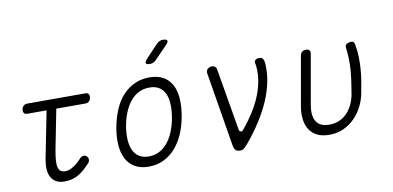

<svg xmlns="http://www.w3.org/2000/svg" viewBox="-74 -1011 2548 1246"><g transform="rotate(-10 1200.0 -387.5)"><path d="M495 -530Q509 -530 515 -521Q521 -512 518.5 -497.5Q516 -483 507 -474Q498 -465 484 -465H291L240 -206Q232 -163 230 -134Q228 -105 233 -87.5Q238 -70 249.5 -62.5Q261 -55 278 -55Q305 -55 333.5 -73.5Q362 -92 387 -120Q398 -132 410 -133Q422 -134 431 -126Q441 -119 442 -105.5Q443 -92 433 -80Q413 -59 394 -42Q375 -25 355 -13.5Q335 -2 312 4Q289 10 262 10Q229 10 207.5 -2.5Q186 -15 174 -37Q162 -59 160.5 -89.5Q159 -120 166 -157L227 -465H99Q85 -465 78.5 -474Q72 -483 74.5 -497.5Q77 -512 86.5 -521Q96 -530 110 -530Z M818 10Q765 10 728.5 -10.5Q692 -31 671.5 -68.5Q651 -106 646.5 -158.5Q642 -211 653 -275Q665 -340 687.5 -392.5Q710 -445 744 -482Q778 -519 822.5 -539.5Q867 -560 920 -560Q974 -560 1010.5 -539.5Q1047 -519 1067 -482Q1087 -445 1091 -393Q1095 -341 1084 -277Q1073 -212 1049.5 -159Q1026 -106 992 -68.5Q958 -31 914.5 -10.5Q871 10 818 10ZM830 -55Q866 -55 897 -70.5Q928 -86 952.5 -115Q977 -144 994 -185.5Q1011 -227 1020 -277Q1028 -327 1026 -367Q1024 -407 1010.5 -435.5Q997 -464 972 -479.5Q947 -495 909 -495Q871 -495 839.5 -479.5Q808 -464 784 -435Q760 -406 743 -365.5Q726 -325 717 -275Q709 -225 711.5 -184.5Q714 -144 728 -115Q742 -86 767.5 -70.5Q793 -55 830 -55ZM981 -663Q971 -653 961.5 -649Q952 -645 940 -645Q917 -645 914 -654Q911 -663 928 -682L1006 -765Q1016 -775 1026 -780Q1036 -785 1049 -785Q1074 -785 1077.5 -775Q1081 -765 1062 -746Z M1377 -26 1295 -523Q1294 -530 1296.5 -537Q1299 -544 1304.5 -549Q1310 -554 1317 -557Q1324 -560 1330 -560Q1343 -560 1352 -554Q1361 -548 1363 -535L1432 -131Q1434 -115 1442.5 -111.5Q1451 -108 1462 -120Q1504 -171 1536.5 -223Q1569 -275 1589 -327.5Q1609 -380 1615.5 -432.5Q1622 -485 1613 -535Q1612 -542 1614.5 -546.5Q1617 -551 1621.5 -554Q1626 -557 1632 -558.5Q1638 -560 1645 -560Q1663 -560 1669 -549Q1675 -538 1677 -523Q1682 -461 1669.5 -398.5Q1657 -336 1630 -274Q1603 -212 1563 -149.5Q1523 -87 1472 -26Q1458 -10 1447.5 0Q1437 10 1418 10Q1399 10 1390 1Q1381 -8 1377 -26Z M1914 -528Q1917 -544 1926.5 -552Q1936 -560 1953 -560Q1969 -560 1975.5 -552Q1982 -544 1979 -528L1922 -204Q1916 -171 1918 -144Q1920 -117 1931 -97Q1942 -77 1963.5 -66Q1985 -55 2020 -55Q2058 -55 2087.5 -69Q2117 -83 2139 -107Q2161 -131 2174.5 -161Q2188 -191 2194 -224Q2201 -266 2206.5 -303.5Q2212 -341 2215 -377.5Q2218 -414 2217 -450.5Q2216 -487 2211 -528Q2211 -530 2210.5 -532.5Q2210 -535 2211 -537Q2214 -550 2226 -555Q2238 -560 2249 -560Q2258 -560 2262.5 -557.5Q2267 -555 2269.5 -550.5Q2272 -546 2273 -540.5Q2274 -535 2275 -528Q2282 -488 2282.5 -451Q2283 -414 2280.5 -377Q2278 -340 2272 -302.5Q2266 -265 2258 -224Q2250 -178 2229 -136Q2208 -94 2176 -61.5Q2144 -29 2102 -9.5Q2060 10 2008 10Q1960 10 1927.5 -6.5Q1895 -23 1877 -51.5Q1859 -80 1854 -119Q1849 -158 1857 -204Z"/></g></svg>

Font: Maple Mono ExtraLight
Style: Italic
Weight: 275
Italic angle: -10°
Monospace: yes
Designer: subframe7536
Version: Version 7.000